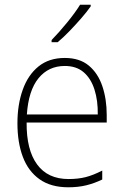

<svg xmlns="http://www.w3.org/2000/svg" viewBox="-20 -785 527 815"><path d="M255 -539Q318 -539 357 -506.5Q396 -474 414.5 -419Q433 -364 433 -297V-265H93Q92 -149 137.5 -87Q183 -25 271 -25Q311 -25 343 -33Q375 -41 414 -61V-23Q381 -7 346.5 1.5Q312 10 270 10Q196 10 148 -24Q100 -58 77 -119Q54 -180 54 -262Q54 -341 76.5 -404Q99 -467 143.5 -503Q188 -539 255 -539ZM255 -505Q186 -505 143.5 -453Q101 -401 94 -299H395Q396 -358 381 -405Q366 -452 335 -478.5Q304 -505 255 -505ZM365 -758Q349 -735 325 -707.5Q301 -680 275 -653Q249 -626 225 -606H199V-615Q231 -648 265 -689.5Q299 -731 320 -765H365Z"/></svg>

Font: Noto Sans Gujarati SemiCondensed ExtraLight
Style: Regular
Weight: 200
Width: 4
Designer: Jelle Bosma - Monotype Design Team, Universal Thirst
Foundry: Monotype Imaging Inc.
Version: Version 2.106; ttfautohint (v1.8.4.7-5d5b)